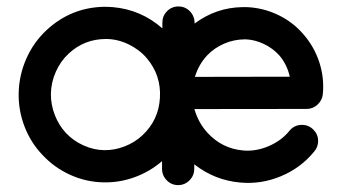

<svg xmlns="http://www.w3.org/2000/svg" viewBox="-20 -545 1036 582"><path d="M520.5 -525.4Q520.5 -525.4 521 -525.4Q541.5 -525.4 555.7 -510.7Q569.8 -496.1 569.8 -475.6V-473.6Q634.8 -522 714.4 -523.4Q721.2 -523.4 727.5 -523.4Q777.3 -521.5 822.5 -500Q867.7 -478.5 899.9 -440.9Q932.6 -403.3 948 -356Q963.4 -308.6 958.5 -258.8Q956.5 -240.7 942.4 -227.8Q928.2 -214.8 909.7 -214.8L569.3 -214.4Q581.1 -172.9 608.9 -142.6Q652.8 -94.7 716.8 -88.9Q755.4 -85.4 793.9 -101.8Q832.5 -118.2 856.9 -147.9Q871.6 -166.5 895.5 -166.5Q915.5 -166.5 929.9 -152.1Q944.3 -137.7 944.3 -117.7Q944.3 -99.6 932.6 -85.9Q892.1 -36.1 832 -11Q772 14.2 708 8.3Q630.9 1.5 568.8 -46.9V-32.7Q568.8 -12.7 554.4 1.7Q540 16.1 520 16.1Q499.5 16.1 485.4 1.5Q471.2 -13.2 471.2 -33.7V-56.6Q434.6 -24.9 388.7 -8.1Q342.8 8.8 293.9 7.8Q241.2 6.8 193.1 -14.9Q145 -36.6 109.4 -74.7Q73.2 -112.3 54.4 -161.4Q35.6 -210.4 36.6 -262.2Q37.6 -316.9 59.8 -367.2Q82 -417.5 122.1 -454.6Q195.3 -522 294.4 -524.4Q308.1 -524.4 321.8 -523.4Q407.2 -516.1 472.2 -459Q472.2 -472.2 472.2 -474.4Q472.2 -476.6 472.2 -476.6Q472.2 -496.6 486.3 -511Q500.5 -525.4 520.5 -525.4ZM301.3 -426.8Q235.8 -426.8 188.5 -382.8Q163.6 -359.9 149.2 -327.4Q134.8 -294.9 134.3 -260.7Q133.8 -228.5 146 -196.8Q158.2 -165 180.2 -141.6Q202.1 -118.2 233.2 -104.2Q264.2 -90.3 295.9 -89.8Q327.1 -89.4 357.9 -101.3Q388.7 -113.3 411.6 -134.8Q460.9 -180.7 464.8 -248.5Q468.8 -316.9 424.8 -368.7Q402.3 -395 369.1 -410.9Q335.9 -426.8 301.3 -426.8ZM607.9 -377Q582.5 -350.1 570.8 -312L858.4 -312.5Q850.1 -349.6 826.7 -377Q807.6 -398.4 780 -411.6Q752.4 -424.8 724.1 -425.8Q689.5 -425.8 659.2 -412.6Q628.9 -399.4 607.9 -377Z"/></svg>

Font: Manjari
Style: Bold
Weight: 700
Designer: Santhosh Thottingal <santhosh.thottingal@gmail.com>
Version: Version 2.000